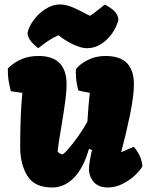

<svg xmlns="http://www.w3.org/2000/svg" viewBox="-20 -829 665 859"><path d="M28.3 -420.9Q20 -456.5 17.6 -473.1Q15.1 -489.7 15.1 -523.4Q43.9 -550.8 77.1 -564.7Q110.4 -578.6 151.9 -578.6Q277.8 -578.6 277.8 -452.1Q277.8 -418.5 271.7 -374Q265.6 -329.6 254.4 -262.2Q252.9 -253.4 246.6 -214.8Q240.2 -176.3 237.8 -150.4Q246.1 -141.6 258.3 -138.2Q264.2 -138.2 285.4 -162.4Q306.6 -186.5 331.1 -221.2Q355.5 -255.9 371.1 -285.2Q375 -355 381.8 -413.6L330.6 -423.8Q324.2 -448.2 321.8 -466.8Q319.3 -485.4 319.3 -506.3L319.8 -520Q337.4 -542.5 372.6 -560.5Q407.7 -578.6 453.1 -578.6Q579.1 -578.6 579.1 -452.1Q579.1 -400.9 562 -317.1Q544.9 -233.4 522 -147.9L578.1 -172.4Q592.3 -157.2 603.3 -135.5Q614.3 -113.8 617.2 -85.4Q610.4 -70.8 587.4 -48.1Q564.5 -25.4 531.2 -7.8Q498 9.8 461.9 9.8Q421.4 9.8 399.7 -14.4Q377.9 -38.6 377.9 -76.2Q377.9 -85.9 383.1 -116.2Q388.2 -146.5 391.6 -158.2L377.9 -162.6Q353.5 -77.1 310.8 -33.7Q268.1 9.8 213.4 9.8Q134.8 9.8 102.5 -42.2Q70.3 -94.2 70.3 -171.4Q70.3 -316.4 80.1 -413.6ZM150.9 -613.3Q130.4 -629.4 117.7 -645.3Q105 -661.1 103 -680.2Q107.4 -707 129.4 -737.5Q151.4 -768.1 183.3 -788.6Q215.3 -809.1 247.6 -809.1Q275.4 -809.1 307.6 -795.2Q339.8 -781.2 381.8 -758.3Q387.7 -760.7 398.4 -768.8Q409.2 -776.9 422.4 -787.6Q446.3 -806.6 448.7 -808.6Q473.6 -796.4 490.5 -780.5Q507.3 -764.6 509.8 -741.2Q503.4 -712.4 483.6 -682.6Q463.9 -652.8 434.1 -633.1Q404.3 -613.3 369.1 -613.3Q342.3 -613.3 304.4 -631.8Q266.6 -650.4 241.7 -671.4Q217.8 -661.1 197.5 -647.5Q177.2 -633.8 150.9 -613.3Z"/></svg>

Font: Kavoon
Style: Regular
Weight: 400
Designer: Viktoriya Grabowska
Foundry: Viktoriya Grabowska
Version: Version 1.004; ttfautohint (v1.4.1)